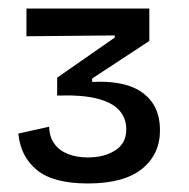

<svg xmlns="http://www.w3.org/2000/svg" viewBox="-20 -692 444 450"><path d="M186 -262Q105 -262 66.5 -293.5Q28 -325 23 -379L95 -395Q96 -371 107.5 -355Q119 -339 139.5 -331Q160 -323 186 -323Q224 -323 250 -339.5Q276 -356 276 -389Q276 -415 259.5 -433.5Q243 -452 207.5 -461Q172 -470 114 -468V-510L249 -604V-609L42 -607V-672H330V-596L196 -508V-500Q275 -504 315 -474Q355 -444 355 -387Q355 -330 312.5 -296Q270 -262 186 -262Z"/></svg>

Font: Bricolage Grotesque
Style: Regular
Weight: 400
Designer: Mathieu Triay
Foundry: Atelier Triay
Version: Version 1.001;gftools[0.9.33.dev8+g029e19f]